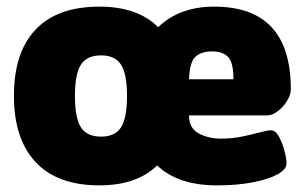

<svg xmlns="http://www.w3.org/2000/svg" viewBox="-20 -551 920 579"><path d="M280 8Q153 8 87.5 -62Q22 -132 22 -262Q22 -393 87.5 -462Q153 -531 280 -531Q395 -531 457 -469Q521 -531 626 -531Q857 -531 857 -282Q857 -265 845.5 -246.5Q834 -228 817.5 -215.5Q801 -203 786 -203H550Q550 -164 579.5 -148.5Q609 -133 646 -133Q681 -133 711.5 -139.5Q742 -146 764.5 -152Q787 -158 797 -158Q811 -158 821.5 -138.5Q832 -119 838 -95.5Q844 -72 844 -58Q844 -40 816.5 -25Q789 -10 741.5 -1Q694 8 634 8Q517 8 454 -52Q392 8 280 8ZM550 -312H684Q684 -362 668 -379Q652 -396 619 -396Q588 -396 570 -380.5Q552 -365 550 -312ZM285 -139Q327 -139 345 -167Q363 -195 363 -262Q363 -328 345 -356Q327 -384 285 -384Q242 -384 224 -356Q206 -328 206 -262Q206 -195 224 -167Q242 -139 285 -139Z"/></svg>

Font: Asap Black
Style: Regular
Weight: 900
Designer: Pablo Cosgaya
Foundry: Omnibus-Type
Version: Version 3.001; ttfautohint (v1.8.4.7-5d5b)